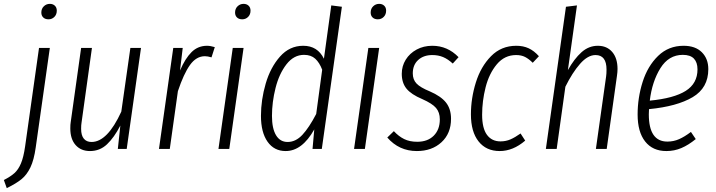

<svg xmlns="http://www.w3.org/2000/svg" viewBox="-80 -771 3708 994"><path d="M-60 161Q-25 143 -5 125Q15 107 28.5 75Q42 43 50 -13L122 -523H178L105 -8Q96 57 77.5 95.5Q59 134 31.5 156.5Q4 179 -45 203ZM134 -706Q134 -726 147 -738.5Q160 -751 178 -751Q194 -751 204 -741.5Q214 -732 214 -716Q214 -696 201.5 -683.5Q189 -671 171 -671Q154 -671 144 -680.5Q134 -690 134 -706Z M284 -106Q284 -127 286 -138L340 -523H396L342 -135Q340 -124 340 -104Q340 -70 354 -53Q368 -36 394 -36Q476 -36 548 -193L595 -523H650L576 0H530L543 -121Q511 -59 474 -24Q437 11 386 11Q339 11 311.5 -20Q284 -51 284 -106Z M1032 -527 1015 -474Q995 -480 981 -480Q936 -480 903.5 -434.5Q871 -389 841 -299L799 0H743L817 -523H866L852 -406Q879 -469 912 -501.5Q945 -534 992 -534Q1009 -534 1032 -527Z M1181 -523 1107 0H1051L1125 -523ZM1137 -706Q1137 -726 1150 -738.5Q1163 -751 1181 -751Q1197 -751 1207 -741.5Q1217 -732 1217 -716Q1217 -696 1204.5 -683.5Q1192 -671 1174 -671Q1157 -671 1147 -680.5Q1137 -690 1137 -706Z M1690 -736 1586 0H1538L1547 -101Q1484 11 1399 11Q1339 11 1305 -37.5Q1271 -86 1271 -171Q1271 -254 1295.5 -338Q1320 -422 1369.5 -478Q1419 -534 1490 -534Q1564 -534 1597 -467L1635 -743ZM1328 -171Q1328 -106 1349 -71Q1370 -36 1409 -36Q1451 -36 1485.5 -73Q1520 -110 1557 -181L1588 -410Q1574 -447 1552 -467Q1530 -487 1494 -487Q1441 -487 1403 -438Q1365 -389 1346.5 -315.5Q1328 -242 1328 -171Z M1883 -523 1809 0H1753L1827 -523ZM1839 -706Q1839 -726 1852 -738.5Q1865 -751 1883 -751Q1899 -751 1909 -741.5Q1919 -732 1919 -716Q1919 -696 1906.5 -683.5Q1894 -671 1876 -671Q1859 -671 1849 -680.5Q1839 -690 1839 -706Z M2294 -475 2264 -442Q2239 -465 2214 -475.5Q2189 -486 2158 -486Q2113 -486 2085 -460.5Q2057 -435 2057 -391Q2057 -359 2076.5 -338.5Q2096 -318 2145 -298Q2203 -273 2229 -240Q2255 -207 2255 -156Q2255 -80 2205.5 -34.5Q2156 11 2078 11Q1986 11 1925 -59L1959 -92Q1984 -65 2012.5 -51Q2041 -37 2080 -37Q2134 -37 2165.5 -68.5Q2197 -100 2197 -153Q2197 -189 2177.5 -212Q2158 -235 2106 -258Q2049 -282 2024.5 -312Q2000 -342 2000 -389Q2000 -429 2020.5 -462Q2041 -495 2077 -514.5Q2113 -534 2158 -534Q2237 -534 2294 -475Z M2710 -480 2678 -446Q2658 -466 2638.5 -476Q2619 -486 2592 -486Q2532 -486 2492 -438Q2452 -390 2434 -319Q2416 -248 2416 -177Q2416 -107 2441 -73Q2466 -39 2511 -39Q2539 -39 2563 -49.5Q2587 -60 2615 -80L2639 -43Q2576 11 2507 11Q2437 11 2397.5 -39Q2358 -89 2358 -179Q2358 -262 2383.5 -344Q2409 -426 2462 -480Q2515 -534 2593 -534Q2629 -534 2657 -521Q2685 -508 2710 -480Z M3117 -414Q3117 -398 3114 -378L3061 0H3005L3058 -376Q3060 -389 3060 -411Q3060 -486 3003 -486Q2963 -486 2923 -440.5Q2883 -395 2847 -322L2802 0H2746L2850 -736L2907 -743L2860 -408Q2893 -467 2930.5 -500.5Q2968 -534 3015 -534Q3062 -534 3089.5 -502Q3117 -470 3117 -414Z M3280 -206Q3279 -197 3279 -179Q3279 -38 3375 -38Q3407 -38 3435.5 -50.5Q3464 -63 3497 -88L3522 -51Q3484 -20 3447.5 -4.5Q3411 11 3370 11Q3299 11 3260 -38.5Q3221 -88 3221 -178Q3221 -265 3247 -347Q3273 -429 3327 -481.5Q3381 -534 3459 -534Q3520 -534 3553.5 -500.5Q3587 -467 3587 -413Q3587 -316 3506 -268Q3425 -220 3280 -206ZM3284 -250Q3409 -262 3470 -300.5Q3531 -339 3531 -412Q3531 -448 3512.5 -467.5Q3494 -487 3455 -487Q3382 -487 3339 -418Q3296 -349 3284 -250Z"/></svg>

Font: Fira Sans Extra Condensed Light
Style: Italic
Weight: 300
Width: 3
Italic angle: -8°
Designer: Carrois Corporate & Edenspiekermann AG
Foundry: Carrois Corporate GbR & Edenspiekermann AG
Version: Version 4.203